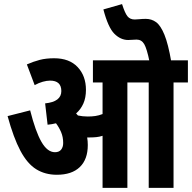

<svg xmlns="http://www.w3.org/2000/svg" viewBox="-20 -916 936 936"><path d="M408 -209Q408 -139 369 -101.5Q330 -64 257 -64Q200 -64 156.5 -91Q113 -118 79.5 -181Q46 -244 17 -350L127 -378Q153 -275 182 -224.5Q211 -174 248 -174Q268 -174 278 -186.5Q288 -199 288 -219Q288 -248 278 -271.5Q268 -295 253 -315Q233 -310 212 -308L200 -412Q279 -420 279 -472Q279 -523 224 -523Q208 -523 188.5 -517.5Q169 -512 149 -501L111 -602Q143 -616 173.5 -624Q204 -632 244 -632Q318 -632 358.5 -589Q399 -546 399 -478Q399 -440 386.5 -411.5Q374 -383 351 -363Q356 -358 360 -353Q383 -348 408 -348Q428 -348 445 -350.5Q462 -353 480 -360V-514H433V-622H896V-514H826V0H705V-514H601V0H480V-254Q465 -249 449.5 -247.5Q434 -246 419 -246Q412 -246 405 -246Q408 -228 408 -209ZM709 -615Q696 -679 683 -701Q670 -723 646 -723Q637 -723 625.5 -722Q614 -721 605 -721Q568 -721 537.5 -751.5Q507 -782 484 -870L575 -896Q589 -852 601.5 -836.5Q614 -821 637 -821Q648 -821 661 -822.5Q674 -824 691 -824Q719 -824 741 -808Q763 -792 781.5 -747Q800 -702 815 -615Z"/></svg>

Font: Noto Sans ExtraCondensed
Style: Bold
Weight: 700
Width: 2
Designer: Monotype Design Team
Foundry: Monotype Imaging Inc.
Version: Version 2.013; ttfautohint (v1.8.4.7-5d5b)